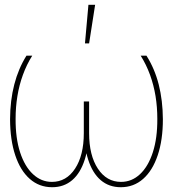

<svg xmlns="http://www.w3.org/2000/svg" viewBox="-20 -781 730 811"><path d="M91.8 -545.9H116.2Q92.3 -507.8 76.7 -464.6Q61 -421.4 53.5 -375Q45.9 -328.6 45.9 -279.3Q45.4 -197.3 64.9 -137.5Q84.5 -77.6 119.4 -45.2Q154.3 -12.7 199.2 -12.7Q260.3 -12.7 297.1 -68.8Q334 -125 334 -218.8V-352.5H356.4V-247.1Q356.4 -164.6 338.1 -107.2Q319.8 -49.8 284.9 -20Q250 9.8 200.2 9.8Q145.5 9.8 105.7 -25.4Q65.9 -60.5 44.4 -125.2Q22.9 -189.9 22.5 -277.3Q22.9 -356.9 40.3 -424.1Q57.6 -491.2 91.8 -545.9ZM574.2 -545.9H598.6Q633.3 -491.2 650.4 -424.1Q667.5 -356.9 668 -277.3Q668 -189.9 646.2 -125.2Q624.5 -60.5 584.7 -25.4Q544.9 9.8 490.2 9.8Q440.4 9.8 405.5 -20Q370.6 -49.8 352.3 -107.2Q334 -164.6 334 -247.1V-352.5H356.4V-218.8Q356.4 -125 393.3 -68.8Q430.2 -12.7 491.2 -12.7Q536.6 -12.7 571.3 -45.2Q606 -77.6 625.5 -137.5Q645 -197.3 644.5 -279.3Q644.5 -328.6 637 -375Q629.4 -421.4 613.8 -464.6Q598.1 -507.8 574.2 -545.9ZM338.9 -597.7 353.5 -760.7H381.8L356.4 -597.7Z"/></svg>

Font: Inter Tight Thin
Style: Regular
Weight: 250
Designer: Rasmus Andersson
Foundry: rsms
Version: Version 3.004